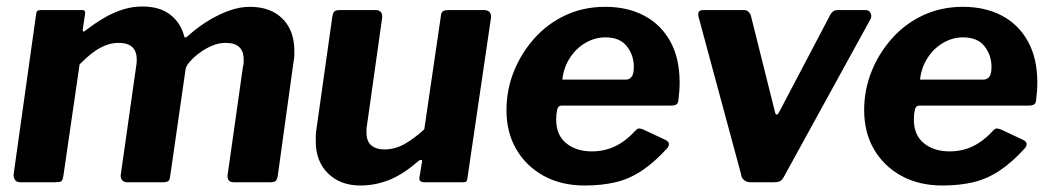

<svg xmlns="http://www.w3.org/2000/svg" viewBox="-20 -561 3238 591"><path d="M43 0Q31 0 26 -7.5Q21 -15 22 -25L91 -516Q92 -525 95 -527.5Q98 -530 105 -530H232Q240 -530 241.5 -526Q243 -522 241 -513L235 -472Q233 -459 243 -467Q273 -490 301.5 -506.5Q330 -523 359 -532Q388 -541 418 -541Q472 -541 504.5 -515.5Q537 -490 547 -449Q549 -444 553.5 -446.5Q558 -449 566 -457Q594 -481 625 -499.5Q656 -518 687.5 -529Q719 -540 749 -540Q813 -540 849.5 -503.5Q886 -467 886 -405Q886 -398 886 -390.5Q886 -383 884 -374L835 -20Q833 -8 828.5 -4Q824 0 811 0H700Q677 0 681 -25L728 -357Q730 -362 730 -368Q730 -374 730 -379Q730 -403 716.5 -416Q703 -429 675 -429Q654 -429 634.5 -421Q615 -413 598 -401Q581 -389 568 -375Q561 -368 556.5 -361Q552 -354 551 -346L504 -20Q503 -8 498.5 -4Q494 0 481 0H371Q361 0 355.5 -7Q350 -14 352 -25L400 -363Q404 -396 390.5 -412.5Q377 -429 345 -429Q324 -429 304 -421Q284 -413 265 -398.5Q246 -384 225 -363L175 -19Q173 -6 168.5 -3Q164 0 149 0H43Z M1089 10Q1028 10 990 -27Q952 -64 952 -126Q952 -133 952 -141Q952 -149 953 -156L1003 -510Q1005 -522 1009.5 -526Q1014 -530 1027 -530H1137Q1148 -530 1153 -523Q1158 -516 1156 -504L1109 -171Q1108 -166 1108 -161.5Q1108 -157 1108 -154Q1108 -126 1123 -113.5Q1138 -101 1163 -101Q1197 -101 1227.5 -119Q1258 -137 1286 -163L1337 -511Q1338 -523 1343.5 -526.5Q1349 -530 1362 -530H1470Q1482 -530 1487.5 -523Q1493 -516 1491 -504L1419 -14Q1418 -5 1415.5 -2.5Q1413 0 1405 0H1286Q1279 0 1274.5 -3Q1270 -6 1271 -14L1279 -63Q1280 -69 1276 -69Q1272 -69 1265 -63Q1219 -23 1176.5 -6.5Q1134 10 1089 10Z M1780 10Q1708 10 1654 -19.5Q1600 -49 1569.5 -101Q1539 -153 1539 -222Q1539 -284 1561.5 -340.5Q1584 -397 1624.5 -442.5Q1665 -488 1720.5 -514Q1776 -540 1843 -540Q1912 -540 1963.5 -512.5Q2015 -485 2043.5 -433Q2072 -381 2072 -307Q2072 -294 2071 -280Q2070 -266 2068 -251Q2067 -243 2062 -239.5Q2057 -236 2045 -236H1708Q1698 -236 1695 -223Q1692 -210 1692 -193Q1692 -145 1723 -120Q1754 -95 1802 -95Q1840 -95 1873 -110.5Q1906 -126 1938 -161Q1943 -166 1948.5 -165.5Q1954 -165 1961 -162L2027 -131Q2047 -122 2034 -105Q1994 -61 1955.5 -35.5Q1917 -10 1874.5 0Q1832 10 1780 10ZM1907 -316Q1917 -316 1924 -324.5Q1931 -333 1931 -355Q1931 -391 1909.5 -418.5Q1888 -446 1844 -446Q1811 -446 1782 -429Q1753 -412 1734 -382.5Q1715 -353 1711 -316Z M2645 -530Q2655 -530 2659.5 -521Q2664 -512 2660 -503L2393 -17Q2387 -6 2380.5 -3Q2374 0 2361 0H2290Q2278 0 2270 -7Q2262 -14 2261 -25L2130 -510Q2126 -530 2144 -530H2271Q2279 -530 2285 -523.5Q2291 -517 2292 -510L2366 -214Q2371 -199 2382 -223L2537 -518Q2545 -530 2558 -530H2645Z M2881 10Q2809 10 2755 -19.5Q2701 -49 2670.5 -101Q2640 -153 2640 -222Q2640 -284 2662.5 -340.5Q2685 -397 2725.5 -442.5Q2766 -488 2821.5 -514Q2877 -540 2944 -540Q3013 -540 3064.5 -512.5Q3116 -485 3144.5 -433Q3173 -381 3173 -307Q3173 -294 3172 -280Q3171 -266 3169 -251Q3168 -243 3163 -239.5Q3158 -236 3146 -236H2809Q2799 -236 2796 -223Q2793 -210 2793 -193Q2793 -145 2824 -120Q2855 -95 2903 -95Q2941 -95 2974 -110.5Q3007 -126 3039 -161Q3044 -166 3049.5 -165.5Q3055 -165 3062 -162L3128 -131Q3148 -122 3135 -105Q3095 -61 3056.5 -35.5Q3018 -10 2975.5 0Q2933 10 2881 10ZM3008 -316Q3018 -316 3025 -324.5Q3032 -333 3032 -355Q3032 -391 3010.5 -418.5Q2989 -446 2945 -446Q2912 -446 2883 -429Q2854 -412 2835 -382.5Q2816 -353 2812 -316Z"/></svg>

Font: Libre Franklin Thin
Style: Bold Italic
Weight: 700
Italic angle: -8°
Version: Version 3.000